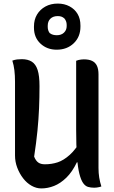

<svg xmlns="http://www.w3.org/2000/svg" viewBox="-20 -1041 640 1074"><path d="M547 2Q542 4 535.5 5.5Q529 7 521.5 8Q514 9 507 9Q488 9 472.5 4.5Q457 0 445 -17Q433 -34 424 -69Q415 -104 410.5 -164.5Q406 -225 406 -317Q406 -365 406 -413Q406 -461 406 -509Q406 -557 406 -605Q406 -653 406 -701Q413 -704 419.5 -705.5Q426 -707 434 -708Q442 -709 449 -709Q478 -709 496 -700Q514 -691 522.5 -672.5Q531 -654 531 -625Q531 -559 531 -494Q531 -429 531 -363Q531 -297 531 -232Q531 -167 531 -101Q531 -73 535 -48Q539 -23 547 2ZM211 13Q183 13 156.5 -2Q130 -17 109.5 -43.5Q89 -70 76.5 -103Q64 -136 64 -171Q64 -239 64 -308.5Q64 -378 64 -447.5Q64 -517 64 -584Q64 -619 60.5 -648Q57 -677 49 -702Q63 -707 75.5 -708.5Q88 -710 102 -710Q136 -710 158 -696Q180 -682 190.5 -649.5Q201 -617 201 -559Q201 -497 198.5 -436Q196 -375 189.5 -309.5Q183 -244 171 -165Q180 -142 194 -132Q208 -122 231 -122Q269 -122 302.5 -133Q336 -144 370.5 -175Q405 -206 440 -267V-133H410Q384 -79 351 -47Q318 -15 282.5 -1Q247 13 211 13ZM303 -1021Q340 -1021 369 -1005.5Q398 -990 414 -963Q430 -936 430 -898V-892Q430 -835 392.5 -799Q355 -763 297 -763Q243 -763 206.5 -797Q170 -831 170 -886V-893Q170 -931 187 -959.5Q204 -988 234 -1004.5Q264 -1021 303 -1021ZM303 -951Q277 -951 262 -936.5Q247 -922 247 -897V-890Q247 -880 250 -871Q253 -862 258 -856Q267 -849 277 -846.5Q287 -844 298 -844Q323 -844 338 -858.5Q353 -873 353 -895V-902Q353 -913 349.5 -922Q346 -931 340 -938Q332 -945 323.5 -948Q315 -951 303 -951Z"/></svg>

Font: Recursive Monospace Casual SemiBold
Style: Regular
Weight: 600
Version: Version 1.047